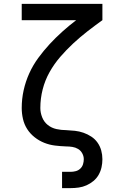

<svg xmlns="http://www.w3.org/2000/svg" viewBox="-20 -755 640 990"><path d="M300 215V131H344Q357 131 370.5 127.5Q384 124 394 114.5Q404 105 408 92Q412 79 412 66Q412 50 404 35.5Q396 21 382.5 13Q369 5 353 2.5Q337 0 321 0Q292 -1 263.5 -4.5Q235 -8 208.5 -18.5Q182 -29 159 -47Q136 -65 120.5 -89Q105 -113 98.5 -141.5Q92 -170 92 -198Q92 -245 102 -290Q112 -335 131 -377Q150 -419 177.5 -456.5Q205 -494 236 -527.5Q267 -561 301.5 -592Q336 -623 373 -651H92V-735H508V-651Q469 -623 431 -593.5Q393 -564 357.5 -531Q322 -498 290.5 -461.5Q259 -425 235.5 -383Q212 -341 200 -294Q188 -247 188 -198Q188 -174 197.5 -150Q207 -126 226.5 -110.5Q246 -95 271 -89.5Q296 -84 321 -84Q344 -83 366.5 -80.5Q389 -78 410.5 -70.5Q432 -63 451 -50.5Q470 -38 483 -19.5Q496 -1 502 21Q508 43 508 66Q508 87 503.5 107.5Q499 128 488.5 146.5Q478 165 461.5 178.5Q445 192 426 200.5Q407 209 386 212Q365 215 344 215Z"/></svg>

Font: Iosevka HT Medium Extended
Style: Regular
Weight: 500
Width: 7
Monospace: yes
Designer: Belleve Invis
Foundry: Belleve Invis
Version: Version 32.3.0; ttfautohint (v1.8.4)